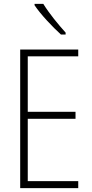

<svg xmlns="http://www.w3.org/2000/svg" viewBox="-20 -1035 475 989"><path d="M203 -1015H158V-1008C190 -960 251 -896 294 -857H318V-867C280 -909 234 -965 203 -1015ZM383 -66V-102H123V-423H369V-459H123V-745H383V-780H84V-66Z"/></svg>

Font: Noto Sans Malayalam UI Condensed ExtraLight
Style: Regular
Weight: 200
Width: 3
Designer: Jelle Bosma - Monotype Design Team
Foundry: Monotype Imaging Inc.
Version: Version 2.104